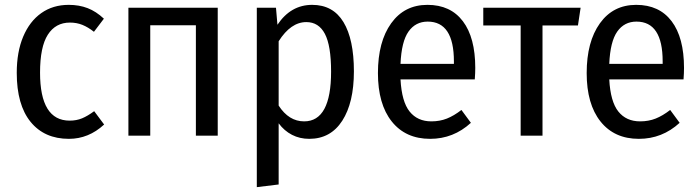

<svg xmlns="http://www.w3.org/2000/svg" viewBox="-20 -559 2882 791"><path d="M408 -482 367 -428Q343 -447 319.5 -456.5Q296 -466 268 -466Q209 -466 177 -416Q145 -366 145 -260Q145 -62 267 -62Q295 -62 318 -71.5Q341 -81 368 -101L409 -46Q345 13 264 13Q163 13 106 -57Q49 -127 49 -259Q49 -345 75.5 -408Q102 -471 150 -505Q198 -539 263 -539Q306 -539 341 -525.5Q376 -512 408 -482Z M787 -455H599V0H509V-527H877V0H787Z M1438 -265Q1438 -136 1390 -61.5Q1342 13 1254 13Q1215 13 1183 -3.5Q1151 -20 1128 -51V201L1038 212V-527H1117L1123 -457Q1178 -539 1266 -539Q1352 -539 1395 -468Q1438 -397 1438 -265ZM1344 -264Q1344 -371 1318.5 -419.5Q1293 -468 1242 -468Q1178 -468 1128 -389V-124Q1170 -59 1233 -59Q1344 -59 1344 -264Z M1936 -232H1630Q1635 -140 1667.5 -99.5Q1700 -59 1757 -59Q1792 -59 1821 -70.5Q1850 -82 1881 -106L1920 -53Q1848 13 1752 13Q1651 13 1594 -58.5Q1537 -130 1537 -258Q1537 -387 1591.5 -463Q1646 -539 1741 -539Q1836 -539 1887 -471.5Q1938 -404 1938 -279Q1938 -258 1936 -232ZM1850 -306Q1850 -470 1742 -470Q1692 -470 1663 -429Q1634 -388 1630 -296H1850Z M2361 -454H2215V0H2125V-454H1971V-527H2372Z M2796 -232H2490Q2495 -140 2527.5 -99.5Q2560 -59 2617 -59Q2652 -59 2681 -70.5Q2710 -82 2741 -106L2780 -53Q2708 13 2612 13Q2511 13 2454 -58.5Q2397 -130 2397 -258Q2397 -387 2451.5 -463Q2506 -539 2601 -539Q2696 -539 2747 -471.5Q2798 -404 2798 -279Q2798 -258 2796 -232ZM2710 -306Q2710 -470 2602 -470Q2552 -470 2523 -429Q2494 -388 2490 -296H2710Z"/></svg>

Font: Fira Sans Condensed
Style: Regular
Weight: 400
Width: 3
Designer: bBox Type GmbH & Carrois Corporate GbR & Edenspiekermann AG
Foundry: bBox Type GmbH & Carrois Corporate GbR & Edenspiekermann AG
Version: Version 4.301